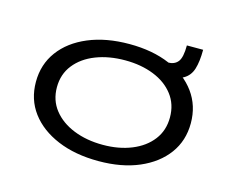

<svg xmlns="http://www.w3.org/2000/svg" viewBox="-80 -633 910 753"><g transform="rotate(15 375.0 -256.0)"><path d="M374 8Q279 8 207.5 -22Q136 -52 96.5 -105Q57 -158 57 -229Q57 -300 96.5 -353.5Q136 -407 207.5 -437Q279 -467 374 -467Q468 -467 538 -437Q608 -407 647 -353.5Q686 -300 686 -229Q686 -158 647 -105Q608 -52 538 -22Q468 8 374 8ZM374 -58Q439 -58 490.5 -79Q542 -100 571.5 -138.5Q601 -177 601 -230Q601 -283 571.5 -321.5Q542 -360 490.5 -380.5Q439 -401 374 -401Q308 -401 255.5 -380.5Q203 -360 172.5 -321.5Q142 -283 142 -230Q142 -177 172.5 -138.5Q203 -100 255.5 -79Q308 -58 374 -58ZM658 -520Q658 -472 648.5 -441.5Q639 -411 613 -396.5Q587 -382 537 -382V-436Q564 -436 578 -453.5Q592 -471 592 -520Z"/></g></svg>

Font: Inconsolata ExtraExpanded
Style: Regular
Weight: 400
Width: 8
Monospace: yes
Designer: Raph Levien, Cyreal, Brenton Simpson
Foundry: Raph Levien, Cyreal, Google
Version: Version 3.001; ttfautohint (v1.8.2.53-6de2)